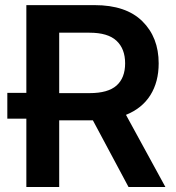

<svg xmlns="http://www.w3.org/2000/svg" viewBox="-20 -748 706 768"><path d="M85.4 0V-273.4H9.3V-376.5H85.4V-727.5H358.4Q483.9 -727.5 549.3 -663.1Q614.7 -598.6 614.7 -494.6Q614.7 -420.4 581.5 -367.4Q548.3 -314.5 483.9 -288.6L641.6 0H494.1L351.6 -266.6H216.8V0ZM216.8 -375.5H338.4Q412.1 -375.5 446.3 -406Q480.5 -436.5 480.5 -494.6Q480.5 -552.7 446 -585Q411.6 -617.2 337.9 -617.2H216.8Z"/></svg>

Font: Inter Semi Bold
Style: Regular
Weight: 600
Designer: Rasmus Andersson
Foundry: rsms
Version: Version 4.000;git-e0f93cc